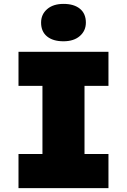

<svg xmlns="http://www.w3.org/2000/svg" viewBox="-20 -966 652 986"><path d="M75 0V-175H198V-525H75V-700H537V-525H414V-175H537V0ZM306 -754Q252 -754 221.5 -779Q191 -804 191 -850Q191 -892 222 -919Q253 -946 306 -946Q360 -946 390.5 -921Q421 -896 421 -850Q421 -808 390 -781Q359 -754 306 -754Z"/></svg>

Font: Lexend Black
Style: Regular
Weight: 900
Designer: Bonnie Shaver-Troup, Thomas Jockin
Foundry: Lexend
Version: Version 1.007; ttfautohint (v1.8.3)